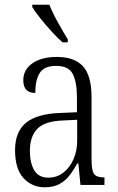

<svg xmlns="http://www.w3.org/2000/svg" viewBox="-20 -786 503 816"><path d="M170 10Q116 10 80 -29Q44 -68 44 -148Q44 -227 91.5 -265Q139 -303 238 -306L307 -309V-372Q307 -436 289.5 -471Q272 -506 219 -506Q168 -506 149 -476Q130 -446 130 -391Q79 -391 79 -445Q79 -489 117 -516.5Q155 -544 222 -544Q296 -544 332.5 -504.5Q369 -465 369 -372V-110Q369 -61 380 -46.5Q391 -32 421 -32H424V0H322L313 -91H308Q293 -63 275 -40Q257 -17 232 -3.5Q207 10 170 10ZM185 -31Q222 -31 249.5 -52.5Q277 -74 292.5 -109.5Q308 -145 308 -188V-277L248 -274Q169 -271 138 -238Q107 -205 107 -145Q107 -94 125.5 -62.5Q144 -31 185 -31ZM246 -606Q225 -624 199 -652.5Q173 -681 150 -710Q127 -739 117 -756V-766H190Q203 -732 226.5 -690Q250 -648 268 -619V-606Z"/></svg>

Font: Noto Serif Condensed Light
Style: Regular
Weight: 300
Width: 3
Designer: Monotype Design Team
Foundry: Monotype Imaging Inc.
Version: Version 2.013